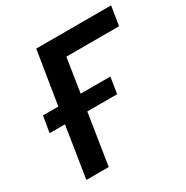

<svg xmlns="http://www.w3.org/2000/svg" viewBox="-162 -840 944 975"><g transform="rotate(-30 310.0 -352.5)"><path d="M68 0 115 -299H25L41 -394H131L181 -705H620L602 -593H293L262 -394H436L421 -299H246L199 0Z"/></g></svg>

Font: Nunito Sans 7pt SemiCondensed
Style: Bold Italic
Weight: 700
Width: 4
Italic angle: -9°
Designer: Vernon Adams
Foundry: Vernon Adams
Version: Version 3.101;gftools[0.9.27]